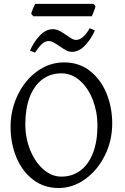

<svg xmlns="http://www.w3.org/2000/svg" viewBox="-20 -950 640 985"><path d="M34.2 -298.8Q34.2 -386.2 71 -462.6Q107.9 -539.1 170.9 -584.5Q233.9 -629.9 309.1 -629.9Q386.2 -629.9 442.1 -585.7Q498 -541.5 526.9 -469.7Q555.7 -397.9 555.7 -315.9Q555.7 -229 518.1 -152.8Q480.5 -76.7 417 -31Q353.5 14.6 280.8 14.6Q205.1 14.6 149.2 -28.6Q93.3 -71.8 63.7 -143.6Q34.2 -215.3 34.2 -298.8ZM109.9 -313Q109.9 -241.2 135.3 -179.2Q160.6 -117.2 203.1 -80.6Q245.6 -43.9 294.9 -43.9Q349.6 -43.9 391.4 -74.2Q433.1 -104.5 456.5 -163.8Q480 -223.1 480 -307.1Q480 -375 456.5 -436.5Q433.1 -498 390.6 -535.9Q348.1 -573.7 294.9 -573.7Q237.8 -573.7 196 -541.7Q154.3 -509.8 132.1 -450.9Q109.9 -392.1 109.9 -313ZM284.7 -713.4Q265.6 -726.6 253.7 -732.9Q241.7 -739.3 229.5 -739.3Q211.4 -739.3 195.6 -724.9Q179.7 -710.4 159.7 -680.2L133.8 -689.9Q153.3 -735.4 184.3 -767.8Q215.3 -800.3 250.5 -800.3Q268.6 -800.3 285.2 -791.7Q301.8 -783.2 323.2 -768.1Q339.4 -756.3 349.9 -750.7Q360.4 -745.1 369.6 -745.1Q405.8 -745.1 440.4 -805.2L466.8 -793.9Q447.3 -749 416 -716.6Q384.8 -684.1 349.6 -684.1Q334 -684.1 320.1 -691.4Q306.2 -698.7 284.7 -713.4ZM150.9 -866.7 140.1 -878.9Q142.1 -888.7 148.2 -903.6Q154.3 -918.5 160.2 -930.2H459.5L470.2 -918.5Q467.8 -907.2 460.2 -888.9Q452.6 -870.6 451.2 -866.7Z"/></svg>

Font: David Libre
Style: Regular
Weight: 400
Version: Version 1.000